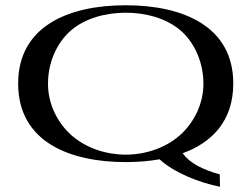

<svg xmlns="http://www.w3.org/2000/svg" viewBox="-20 -615 956 730"><path d="M674.8 -32.5C786.6 -73.4 866.9 -155.3 866.9 -297.6C866.9 -513.3 678.7 -595 458 -595C458 -595 458 -595 458 -595C457.9 -595 457.9 -595 457.9 -595C237.3 -595 49 -513.3 49 -297.6C49 -72.9 249.3 1.3 457.9 1.3C457.9 1.3 457.9 1.3 458 1.3C458 1.3 458 1.3 458 1.3C501.8 1.3 545.3 -2 586.6 -9.3C643.1 42.3 738.3 79.7 816.4 95.1C816.1 79.3 815.8 63.6 815.5 47.9C751.5 30.5 699.8 4.6 674.8 -32.5ZM663.3 -100.2C607.4 -51.4 531.6 -27 458 -27C384.4 -27 308.4 -51.3 252.5 -100C197.2 -148.8 162 -222 162.6 -296.9C162 -371.7 192.9 -449.2 248.2 -498C304.1 -546.7 384.3 -566.7 458 -566.7C531.6 -566.7 611.9 -546.8 667.8 -498.1C723.1 -449.4 753.9 -371.7 753.3 -296.9C753.9 -222 718.6 -148.9 663.3 -100.2Z"/></svg>

Font: Novoposelensky
Style: Regular
Weight: 400
Designer: Sasha Pavljenko
Version: Version 1.002;Fontself Maker 3.5.4